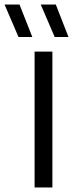

<svg xmlns="http://www.w3.org/2000/svg" viewBox="-72 -821 329 841"><path d="M79.5 0V-595H157.5V0ZM167.5 -659 106.5 -801H172.5L228 -659ZM9 -659 -52 -801H13.5L69.5 -659Z"/></svg>

Font: Encode Sans SC SemiCondensed
Style: Regular
Weight: 400
Width: 4
Designer: Multiple Designers
Foundry: Impallari Type
Version: Version 3.002